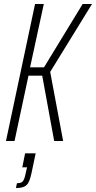

<svg xmlns="http://www.w3.org/2000/svg" viewBox="-20 -708 482 964"><path d="M10 0 156 -688H200L131 -370H201L395 -688H442L232 -347L297 0H252L192 -328H123L53 0ZM60 236 65 212Q80 212 88 207.5Q96 203 101 191Q106 179 110 157L116 132H92L106 62H159L138 162Q133 184 127.5 198.5Q122 213 113.5 221Q105 229 92.5 232.5Q80 236 60 236Z"/></svg>

Font: Saira ExtraCondensed ExtraLight
Style: Italic
Weight: 250
Width: 2
Italic angle: -12°
Designer: Hector Gatti with collaboration of the Omnibus-Type team
Foundry: Omnibus-Type
Version: Version 1.101